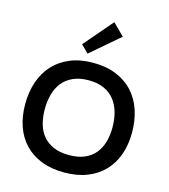

<svg xmlns="http://www.w3.org/2000/svg" viewBox="-159 -1271 1236 1404"><g transform="rotate(15 459.5 -568.5)"><path d="M617 -1060 400 -874 344 -930 530 -1147ZM864 -400Q864 -309 837.5 -233.5Q811 -158 759.5 -104Q708 -50 632.5 -20Q557 10 459 10Q360 10 284.5 -20Q209 -50 158 -104Q107 -158 81 -233.5Q55 -309 55 -400Q55 -491 81 -568Q107 -645 158 -701Q209 -757 284.5 -788.5Q360 -820 459 -820Q559 -820 635 -788.5Q711 -757 762 -701Q813 -645 838.5 -568Q864 -491 864 -400ZM716 -400Q716 -460 701.5 -512.5Q687 -565 656.5 -604Q626 -643 577.5 -665.5Q529 -688 460 -688Q392 -688 343 -666Q294 -644 263 -605.5Q232 -567 217.5 -514.5Q203 -462 203 -400Q203 -340 217.5 -289Q232 -238 263 -201Q294 -164 343 -143Q392 -122 460 -122Q529 -122 577.5 -143Q626 -164 656.5 -201Q687 -238 701.5 -289Q716 -340 716 -400Z"/></g></svg>

Font: TypoPRO Sinkin Sans
Style: 600 SemiBold
Weight: 600
Designer: Keith Bates
Foundry: K-Type
Version: Sinkin Sans (version 1.0)  by Keith Bates   •   © 2014   www